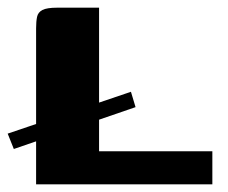

<svg xmlns="http://www.w3.org/2000/svg" viewBox="-34 -480 595 500"><path d="M307 -241 319 -201 2 -92 -14 -132ZM224 -460V-86H519V0H60V-406Q60 -424 62.5 -436Q65 -448 76.5 -454Q88 -460 115 -460Z"/></svg>

Font: Genos
Style: Bold
Weight: 700
Designer: Robert E. Leuschke
Foundry: Robert E. Leuschke
Version: Version 1.010